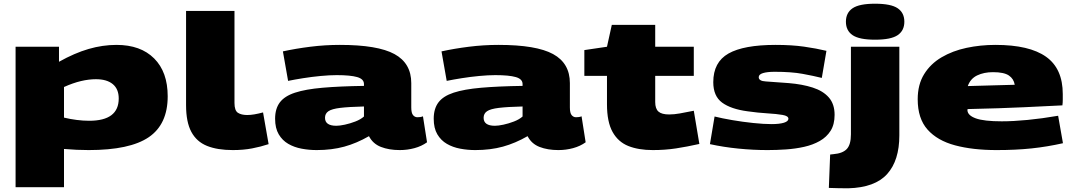

<svg xmlns="http://www.w3.org/2000/svg" viewBox="-20 -799 5794 1035"><path d="M64 210V-547H298V-466Q382 -513 457.5 -535Q533 -557 608 -557Q738 -557 811 -484Q884 -411 884 -280Q884 -129 782 -59.5Q680 10 458 10Q394 10 325 4V210ZM461 -148Q620 -148 620 -268Q620 -319 588 -345.5Q556 -372 497 -372Q459 -372 416.5 -362Q374 -352 325 -330V-165Q358 -157 393 -152.5Q428 -148 461 -148Z M1244 -740V-244Q1244 -203 1262.5 -191Q1281 -179 1313 -179Q1330 -179 1351 -182.5Q1372 -186 1398 -193L1428 -22Q1386 -8 1339 1Q1292 10 1235 10Q1152 10 1096 -12.5Q1040 -35 1011.5 -88Q983 -141 983 -232V-740Z M1463 -159Q1463 -213 1488.5 -247Q1514 -281 1570.5 -299.5Q1627 -318 1718.5 -326Q1810 -334 1942 -336V-346Q1942 -373 1905.5 -383.5Q1869 -394 1795 -394Q1757 -394 1709 -389.5Q1661 -385 1614 -377.5Q1567 -370 1533 -363L1505 -522Q1573 -537 1652.5 -547Q1732 -557 1812 -557Q2016 -557 2106.5 -507.5Q2197 -458 2197 -351V-220Q2197 -190 2206.5 -178.5Q2216 -167 2230 -167Q2237 -167 2245 -168Q2253 -169 2260 -172L2282 -32Q2253 -11 2214.5 -0.5Q2176 10 2135 10Q2077 10 2033.5 -7Q1990 -24 1969 -65Q1903 -27 1836 -8.5Q1769 10 1687 10Q1646 10 1606 2.5Q1566 -5 1534 -23.5Q1502 -42 1482.5 -75Q1463 -108 1463 -159ZM1732 -164Q1732 -121 1793 -121Q1811 -121 1839 -127Q1867 -133 1895.5 -144Q1924 -155 1942 -171V-225Q1860 -223 1814.5 -217.5Q1769 -212 1750.5 -199.5Q1732 -187 1732 -164Z M2318 -159Q2318 -213 2343.5 -247Q2369 -281 2425.5 -299.5Q2482 -318 2573.5 -326Q2665 -334 2797 -336V-346Q2797 -373 2760.5 -383.5Q2724 -394 2650 -394Q2612 -394 2564 -389.5Q2516 -385 2469 -377.5Q2422 -370 2388 -363L2360 -522Q2428 -537 2507.5 -547Q2587 -557 2667 -557Q2871 -557 2961.5 -507.5Q3052 -458 3052 -351V-220Q3052 -190 3061.5 -178.5Q3071 -167 3085 -167Q3092 -167 3100 -168Q3108 -169 3115 -172L3137 -32Q3108 -11 3069.5 -0.5Q3031 10 2990 10Q2932 10 2888.5 -7Q2845 -24 2824 -65Q2758 -27 2691 -8.5Q2624 10 2542 10Q2501 10 2461 2.5Q2421 -5 2389 -23.5Q2357 -42 2337.5 -75Q2318 -108 2318 -159ZM2587 -164Q2587 -121 2648 -121Q2666 -121 2694 -127Q2722 -133 2750.5 -144Q2779 -155 2797 -171V-225Q2715 -223 2669.5 -217.5Q2624 -212 2605.5 -199.5Q2587 -187 2587 -164Z M3499 10Q3422 10 3367 -12Q3312 -34 3282 -88Q3252 -142 3252 -237V-390H3130V-529L3252 -547L3278 -665H3512V-547H3720V-390H3512V-249Q3512 -213 3529.5 -197.5Q3547 -182 3587 -182Q3614 -182 3644.5 -187.5Q3675 -193 3720 -202L3750 -23Q3683 -8 3624 1Q3565 10 3499 10Z M3807 -22 3832 -171Q3872 -161 3927.5 -151.5Q3983 -142 4040 -136Q4097 -130 4139 -130Q4182 -130 4206 -137.5Q4230 -145 4230 -159Q4230 -174 4198.5 -179.5Q4167 -185 4116.5 -188Q4066 -191 4010 -199Q3920 -211 3872.5 -246Q3825 -281 3825 -356Q3825 -464 3907 -510.5Q3989 -557 4161 -557Q4248 -557 4314.5 -547.5Q4381 -538 4435 -525L4410 -379Q4366 -390 4306 -401Q4246 -412 4156 -412Q4116 -412 4093 -405Q4070 -398 4070 -383Q4070 -362 4108 -360Q4146 -358 4232 -351Q4305 -345 4361 -327Q4417 -309 4448 -273.5Q4479 -238 4479 -180Q4479 -128 4457.5 -94Q4436 -60 4399 -39Q4362 -18 4315 -7.5Q4268 3 4217 6.5Q4166 10 4118 10Q4040 10 3960 2Q3880 -6 3807 -22Z M4697 -585Q4612 -585 4576 -609.5Q4540 -634 4540 -682Q4540 -730 4576 -754.5Q4612 -779 4697 -779Q4783 -779 4819 -754.5Q4855 -730 4855 -682Q4855 -634 4819 -609.5Q4783 -585 4697 -585ZM4828 -547V-69Q4828 66 4762.5 139Q4697 212 4553 216Q4533 216 4501 215.5Q4469 215 4448 214L4455 34Q4464 33 4473 32Q4522 28 4544.5 4.5Q4567 -19 4567 -75V-547Z M5352 10Q5224 10 5128.5 -15.5Q5033 -41 4980 -100.5Q4927 -160 4927 -264Q4927 -343 4961.5 -399Q4996 -455 5055.5 -490Q5115 -525 5190 -541Q5265 -557 5346 -557Q5529 -557 5619 -493Q5709 -429 5709 -292Q5709 -280 5709 -262.5Q5709 -245 5707 -231Q5626 -227 5501 -221Q5376 -215 5196 -211Q5195 -209 5195 -205Q5196 -177 5240 -161Q5284 -145 5380 -145Q5442 -145 5519.5 -152.5Q5597 -160 5684 -175L5710 -27Q5626 -8 5541 1Q5456 10 5352 10ZM5197 -335Q5270 -337 5338.5 -339Q5407 -341 5450 -342Q5445 -374 5418.5 -392Q5392 -410 5333 -410Q5284 -410 5247.5 -392.5Q5211 -375 5197 -335Z"/></svg>

Font: Georama Extra Expanded ExtraBold
Style: Regular
Weight: 800
Width: 8
Designer: Jean-Baptiste Levee
Foundry: Production Type
Version: Version 1.000